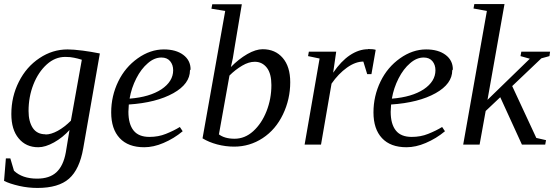

<svg xmlns="http://www.w3.org/2000/svg" viewBox="-20 -714 2736 948"><path d="M204 -51 205 -50Q232 -50 265 -68Q298 -86 330 -118L384 -419Q372 -422 363 -425Q357 -427 345 -429Q333 -431 326 -432Q319 -433 302 -433Q252 -433 211 -396Q169 -358 145 -297Q121 -236 121 -166Q121 -114 142 -82Q163 -51 204 -51ZM324 -77 325 -74Q290 -35 247 -11Q204 13 169 13Q108 13 72 -31Q36 -74 36 -151Q36 -237 73 -310Q110 -384 175 -427Q239 -470 314 -470Q342 -470 389 -464Q428 -459 473 -450L391 18Q373 122 321 168Q269 214 165 214Q119 214 75 204Q27 193 0 179L9 68H31L49 129Q90 168 163 168Q224 168 258 137Q293 105 305 38Z M921 -371 918 -367Q918 -300 836 -254Q752 -207 616 -198L614 -162Q614 -101 640 -69Q665 -38 718 -38Q762 -38 799 -53Q839 -69 868 -87L882 -66Q839 -30 787 -8Q738 13 692 13Q613 13 571 -32Q529 -77 529 -159Q529 -240 564 -312Q598 -382 660 -426Q722 -470 789 -470Q849 -470 885 -443Q921 -416 921 -371ZM620 -228 621 -227Q719 -235 777 -273Q835 -312 835 -367Q835 -394 820 -412Q805 -430 777 -430Q742 -430 710 -402Q677 -374 653 -327Q629 -280 620 -228Z M1092 -660 1024 -671 1028 -693H1174L1138 -478Q1130 -421 1120 -383Q1158 -422 1201 -447Q1243 -471 1277 -471Q1339 -471 1376 -428Q1413 -385 1413 -308Q1413 -224 1377 -149Q1341 -74 1277 -32Q1213 10 1136 10Q1094 10 1052 -1Q1011 -12 980 -31ZM1061 -51 1059 -52Q1088 -29 1138 -29Q1189 -29 1230 -66Q1272 -104 1296 -165Q1320 -226 1320 -294Q1320 -350 1298 -379Q1275 -409 1238 -409Q1208 -409 1176 -390Q1142 -370 1113 -341Z M1797 -471V-472Q1823 -472 1835 -468L1814 -348H1793L1774 -410Q1735 -410 1693 -380Q1651 -350 1617 -301L1565 0H1484L1558 -425L1501 -437L1505 -459H1640L1625 -355Q1664 -412 1707 -441Q1752 -471 1797 -471Z M2216 -371 2213 -367Q2213 -300 2131 -254Q2047 -207 1911 -198L1909 -162Q1909 -101 1935 -69Q1960 -38 2013 -38Q2057 -38 2094 -53Q2134 -69 2163 -87L2177 -66Q2134 -30 2082 -8Q2033 13 1987 13Q1908 13 1866 -32Q1824 -77 1824 -159Q1824 -240 1859 -312Q1893 -382 1955 -426Q2017 -470 2084 -470Q2144 -470 2180 -443Q2216 -416 2216 -371ZM1915 -228 1916 -227Q2014 -235 2072 -273Q2130 -312 2130 -367Q2130 -394 2115 -412Q2100 -430 2072 -430Q2037 -430 2005 -402Q1972 -374 1948 -327Q1924 -280 1915 -228Z M2384 -660 2318 -672 2322 -694H2471L2387 -221L2596 -424L2550 -437L2554 -459H2696L2693 -437L2653 -426L2509 -289L2628 -33L2676 -22L2672 0H2557L2450 -234L2378 -166L2348 0H2267Z"/></svg>

Font: Libra Serif Modern
Style: Italic
Weight: 400
Italic angle: -12°
Designer: Stefan Peev, Context Ltd
Foundry: Stefan Peev, Context Ltd
Version: Version 1.000